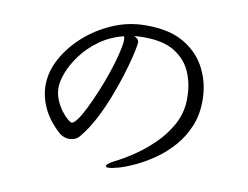

<svg xmlns="http://www.w3.org/2000/svg" viewBox="-75 -780 1149 890"><g transform="rotate(10 500.0 -335.0)"><path d="M541 -619Q530 -619 519.5 -618.5Q509 -618 499 -617Q509 -611 515 -605.5Q521 -600 521 -588Q521 -587 520.5 -584.5Q520 -582 520 -580Q518 -563 508.5 -523Q499 -483 482.5 -430Q466 -377 443.5 -319.5Q421 -262 393 -209Q365 -156 332 -117Q322 -105 309.5 -100Q297 -95 284 -95Q257 -95 236 -113Q182 -162 157.5 -215.5Q133 -269 133 -322Q133 -385 166.5 -447Q200 -509 257 -560Q314 -611 386.5 -642.5Q459 -674 537 -675H548Q657 -675 726 -633.5Q795 -592 828.5 -524Q862 -456 862 -377Q862 -309 839 -254.5Q816 -200 778.5 -157.5Q741 -115 697 -84.5Q653 -54 610.5 -34Q568 -14 535 -4.5Q502 5 486 5Q477 5 476 3Q474 1 474 -2Q474 -11 506 -28Q547 -48 594 -79.5Q641 -111 683.5 -152Q726 -193 755 -243Q784 -293 789 -348Q790 -356 790 -364Q790 -372 790 -380Q790 -442 767 -496.5Q744 -551 690.5 -585Q637 -619 545 -619ZM452 -608Q386 -591 337.5 -555.5Q289 -520 257 -476.5Q225 -433 209.5 -392Q194 -351 194 -322Q194 -291 205.5 -263.5Q217 -236 233 -215Q249 -194 263 -182.5Q277 -171 281 -171Q292 -171 308.5 -193.5Q325 -216 343.5 -254Q362 -292 381 -337.5Q400 -383 416 -430Q432 -477 442.5 -518Q453 -559 455 -587Q455 -589 454.5 -595.5Q454 -602 452 -608Z"/></g></svg>

Font: QiushuiShotai
Style: Regular
Weight: 600
Designer: Fontworks Inc.
Foundry: Fontworks Inc.
Version: Version 1.250